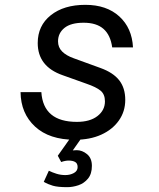

<svg xmlns="http://www.w3.org/2000/svg" viewBox="-20 -560 658 794"><path d="M530 -364H444Q437 -415 408 -440.5Q379 -466 326 -466Q273 -466 246.5 -444.5Q220 -423 220 -389Q220 -364 237 -347Q254 -330 285 -319L395 -279Q448 -260 473 -228Q498 -196 498 -147Q498 -99 471.5 -61.5Q445 -24 398.5 -3Q352 18 290 18Q184 18 125 -36.5Q66 -91 65 -179H151Q159 -56 298 -56Q352 -56 383 -80Q414 -104 414 -141Q414 -170 396 -185Q378 -200 337 -214L239 -249Q136 -285 136 -382Q136 -454 190 -497Q244 -540 333 -540Q421 -540 473.5 -492Q526 -444 530 -364ZM219 84 287 -12H333L281 62Q289 61 297 61Q320 61 340 77.5Q360 94 360 126Q360 159 344 178.5Q328 198 304.5 206Q281 214 258 214Q219 214 198.5 208Q178 202 161 192L182 146Q196 153 213.5 158.5Q231 164 250 164Q270 164 285.5 155.5Q301 147 301 131Q301 116 291 110Q281 104 264 104Q250 104 233 110Z"/></svg>

Font: Fragment Mono
Style: Italic
Weight: 400
Italic angle: -12°
Designer: Wei Huang based on Nimbus Sans by URW Studio, based on Helvetica by Max Miedinger.
Foundry: Wei Huang
Version: Version 1.011; ttfautohint (v1.8.4.7-5d5b)